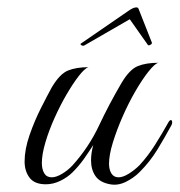

<svg xmlns="http://www.w3.org/2000/svg" viewBox="-20 -496 489 523"><path d="M105 6Q74 6 60.5 -12Q47 -30 47 -56Q47 -89 60.5 -128Q74 -167 92 -202.5Q110 -238 121 -258Q143 -295 165.5 -304Q188 -313 221 -313Q211 -310 195 -289.5Q179 -269 161.5 -239Q144 -209 128.5 -174.5Q113 -140 103.5 -107.5Q94 -75 94 -52Q94 -35 100.5 -24Q107 -13 121 -13Q133 -13 149 -22.5Q165 -32 178 -46Q222 -95 249.5 -153.5Q277 -212 311 -270Q333 -307 355.5 -316Q378 -325 411 -325Q401 -322 384 -300.5Q367 -279 348.5 -247Q330 -215 314 -178.5Q298 -142 287.5 -108Q277 -74 277 -50Q277 -34 283.5 -23.5Q290 -13 303 -13Q315 -13 331 -23Q347 -33 360 -46Q383 -71 402 -101Q421 -131 440 -165Q443 -169 445 -169Q449 -169 449 -163Q449 -158 447 -155Q429 -122 409 -89Q389 -56 360 -27Q344 -11 322.5 -0.5Q301 10 280 6Q252 1 240 -16.5Q228 -34 228 -59Q228 -79 234 -101Q222 -82 208.5 -63Q195 -44 178 -27Q164 -13 144.5 -3.5Q125 6 105 6ZM209.7 -372.2Q208.7 -371.4 206.2 -371.4Q202.8 -371.4 200.3 -373.9Q197.9 -376.5 201.6 -378.2L328.8 -465.7Q342.9 -475.9 351.4 -475.9Q356.5 -475.9 357.9 -470.8L393.4 -380.7Q394.1 -379.9 393.7 -378.2Q393.2 -375.6 388.9 -373.5Q384.6 -371.4 382.6 -373.9L333.5 -443.6Z"/></svg>

Font: MonteCarlo
Style: Regular
Weight: 400
Designer: Robert E. Leuschke
Foundry: Robert E. Leuschke
Version: Version 1.010; ttfautohint (v1.8.3)